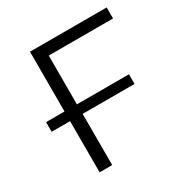

<svg xmlns="http://www.w3.org/2000/svg" viewBox="-162 -832 931 965"><g transform="rotate(-30 304.0 -350.0)"><path d="M587 -636V-700H142V-353H35V-297H142V0H215V-297H516V-353H214V-636Z"/></g></svg>

Font: Talent
Style: Regular
Weight: 400
Designer: Mike Powis
Version: Version 1.001;hotconv 1.0.109;makeotfexe 2.5.65596